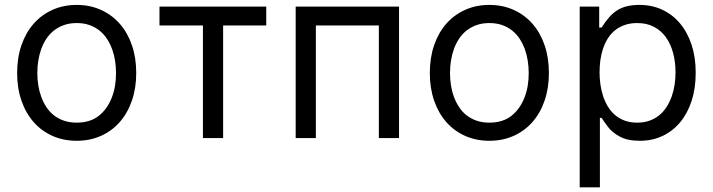

<svg xmlns="http://www.w3.org/2000/svg" viewBox="-20 -573 2959 797"><path d="M298.3 -552.6Q353.3 -552.6 398.8 -532.1Q444.2 -511.7 476.9 -474.6Q509.6 -437.5 527.5 -385.5Q545.5 -333.5 545.5 -269.9Q545.5 -207 527.5 -155.2Q509.6 -103.3 476.9 -66.2Q444.2 -29.1 398.8 -8.9Q353.3 11.4 298.3 11.4Q243.3 11.4 197.8 -8.9Q152.3 -29.1 119.7 -66.2Q87 -103.3 69.1 -155.2Q51.1 -207 51.1 -269.9Q51.1 -333.5 69.1 -385.5Q87 -437.5 119.7 -474.6Q152.3 -511.7 197.8 -532.1Q243.3 -552.6 298.3 -552.6ZM134.9 -269.9Q134.9 -244.7 138.8 -219.5Q142.8 -194.2 151.1 -171.3Q159.4 -148.4 172.4 -128.7Q185.4 -109 203.5 -94.6Q221.6 -80.3 245.2 -72.1Q268.8 -63.9 298.3 -63.9Q354.4 -63.9 390.6 -92.7Q408.7 -107.2 422.1 -126.4Q435.4 -145.6 444.2 -168.3Q453.1 -191.1 457.4 -216.8Q461.6 -242.5 461.6 -269.9Q461.6 -295.5 457.7 -320.7Q453.8 -345.9 445.5 -368.8Q437.1 -391.7 424.2 -411.6Q411.2 -431.5 393.1 -446Q375 -460.6 351.4 -468.9Q327.8 -477.3 298.3 -477.3Q269.2 -477.3 245.9 -469.1Q222.7 -460.9 204.4 -446.7Q186.1 -432.5 172.9 -412.8Q159.8 -393.1 151.5 -370.2Q143.1 -347.3 139 -321.7Q134.9 -296.2 134.9 -269.9Z M642 -545.5H1085.2V-467.3H906.2V0H822.4V-467.3H642Z M1207.4 -545.5H1636.4V0H1552.6V-467.3H1291.2V0H1207.4Z M2011.4 -552.6Q2066.4 -552.6 2111.9 -532.1Q2157.3 -511.7 2190 -474.6Q2222.7 -437.5 2240.6 -385.5Q2258.5 -333.5 2258.5 -269.9Q2258.5 -207 2240.6 -155.2Q2222.7 -103.3 2190 -66.2Q2157.3 -29.1 2111.9 -8.9Q2066.4 11.4 2011.4 11.4Q1956.3 11.4 1910.9 -8.9Q1865.4 -29.1 1832.7 -66.2Q1800.1 -103.3 1782.1 -155.2Q1764.2 -207 1764.2 -269.9Q1764.2 -333.5 1782.1 -385.5Q1800.1 -437.5 1832.7 -474.6Q1865.4 -511.7 1910.9 -532.1Q1956.3 -552.6 2011.4 -552.6ZM1848 -269.9Q1848 -244.7 1851.9 -219.5Q1855.8 -194.2 1864.2 -171.3Q1872.5 -148.4 1885.5 -128.7Q1898.4 -109 1916.5 -94.6Q1934.7 -80.3 1958.3 -72.1Q1981.9 -63.9 2011.4 -63.9Q2067.5 -63.9 2103.7 -92.7Q2121.8 -107.2 2135.1 -126.4Q2148.4 -145.6 2157.3 -168.3Q2166.2 -191.1 2170.5 -216.8Q2174.7 -242.5 2174.7 -269.9Q2174.7 -295.5 2170.8 -320.7Q2166.9 -345.9 2158.6 -368.8Q2150.2 -391.7 2137.3 -411.6Q2124.3 -431.5 2106.2 -446Q2088.1 -460.6 2064.5 -468.9Q2040.8 -477.3 2011.4 -477.3Q1982.2 -477.3 1959 -469.1Q1935.7 -460.9 1917.4 -446.7Q1899.1 -432.5 1886 -412.8Q1872.9 -393.1 1864.5 -370.2Q1856.2 -347.3 1852.1 -321.7Q1848 -296.2 1848 -269.9Z M2386.4 204.5V-545.5H2467.3V-458.8H2477.3Q2492.9 -483.3 2508.5 -501.1Q2524.1 -518.8 2542.4 -530.4Q2560.7 -541.9 2583.1 -547.2Q2605.5 -552.6 2634.9 -552.6Q2686.1 -552.6 2728.9 -532.7Q2771.7 -512.8 2802.6 -476Q2833.5 -439.3 2850.7 -387.4Q2867.9 -335.6 2867.9 -271.3Q2867.9 -206.3 2850.9 -154.1Q2833.8 -101.9 2803.1 -65.2Q2772.4 -28.4 2729.9 -8.5Q2687.5 11.4 2636.4 11.4Q2583.8 11.4 2552.2 -6.4Q2520.2 -23.8 2503.6 -46.5Q2495 -57.9 2488.5 -67.1Q2481.9 -76.3 2477.3 -83.8H2470.2V204.5ZM2468.8 -272.7Q2468.8 -247.9 2472.3 -222.7Q2475.9 -197.4 2483.5 -174.2Q2491.1 -150.9 2503.2 -130.9Q2515.3 -110.8 2532.7 -95.9Q2550.1 -81 2573 -72.4Q2595.9 -63.9 2625 -63.9Q2653.8 -63.9 2676.7 -72.3Q2699.6 -80.6 2717.3 -95.3Q2735.1 -110.1 2747.7 -130.1Q2760.3 -150.2 2768.5 -173.3Q2776.6 -196.4 2780.4 -221.8Q2784.1 -247.2 2784.1 -272.7Q2784.1 -315.7 2774.1 -353Q2764.2 -390.3 2744.5 -418Q2724.8 -445.7 2695 -461.5Q2665.1 -477.3 2625 -477.3Q2595.9 -477.3 2572.8 -469.1Q2549.7 -460.9 2532.3 -446.7Q2514.9 -432.5 2502.8 -413Q2490.8 -393.5 2483.1 -370.7Q2475.5 -348 2472.1 -323Q2468.8 -297.9 2468.8 -272.7Z"/></svg>

Font: Inter P
Style: Regular
Weight: 400
Designer: Rasmus Andersson
Foundry: rsms
Version: Version 3.018;git-588b23468